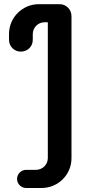

<svg xmlns="http://www.w3.org/2000/svg" viewBox="-20 -684 457 935"><path d="M212.9 85.9C212.9 117.7 187 143.1 154.8 143.1H106.9C83.5 143.1 63 163.1 63 187.5C63 211.9 83.5 231.4 106.9 231.4H183.1C263.2 231.4 328.1 166.5 328.1 86.9V-605C328.1 -637.7 302.7 -663.6 270.5 -663.6H168.5C89.4 -663.6 23.9 -598.6 23.9 -519V-489.7C23.9 -457.5 49.8 -432.6 81.1 -432.6C114.3 -432.6 139.6 -457.5 139.6 -489.7V-517.6C139.6 -549.8 165 -575.7 197.8 -575.7H212.9Z"/></svg>

Font: Supermercado One
Style: Regular
Weight: 400
Designer: James Grieshaber
Foundry: James Grieshaber
Version: Version 1.002